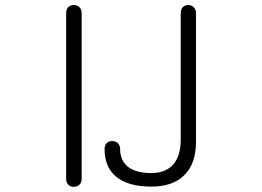

<svg xmlns="http://www.w3.org/2000/svg" viewBox="-20 -723 1040 761"><path d="M696.3 -670.9V-168.9Q696.3 -103.5 665 -69.3Q634.8 -37.1 579.1 -37.1Q518.6 -37.1 486.3 -62.5Q456.1 -87.9 456.1 -131.8Q456.1 -147.5 446.3 -156.2Q437.5 -164.1 424.8 -164.1Q412.1 -164.1 403.3 -156.2Q394.5 -147.5 394.5 -131.8Q394.5 -60.5 440.4 -22.5Q488.3 16.6 579.1 16.6Q665 16.6 710 -28.3Q756.8 -74.2 756.8 -160.2V-670.9Q756.8 -686.5 747.1 -695.3Q738.3 -703.1 726.6 -703.1Q713.9 -703.1 705.1 -695.3Q696.3 -686.5 696.3 -670.9ZM242.2 -670.9V-13.7Q242.2 1 251 9.8Q259.8 17.6 272.5 17.6Q285.2 17.6 293.9 9.8Q303.7 1 303.7 -13.7V-670.9Q303.7 -686.5 293.9 -695.3Q285.2 -703.1 272.5 -703.1Q259.8 -703.1 251 -695.3Q242.2 -686.5 242.2 -670.9Z"/></svg>

Font: GulimChe
Style: Regular
Weight: 400
Monospace: yes
Version: Version 2.21